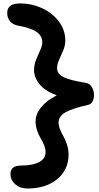

<svg xmlns="http://www.w3.org/2000/svg" viewBox="-20 -795 577 1117"><path d="M139.2 301.8Q97.2 301.8 69.1 277.3Q41 252.9 41 217.8Q41 191.9 56.6 179.9Q72.3 168 105 168Q168.5 168 206.8 148.4Q245.1 128.9 245.1 89.8Q245.1 70.3 236.1 48.3Q227.1 26.4 216.1 8.8Q205.1 -8.8 196 -35.2Q187 -61.5 187 -88.9Q187 -131.3 219.5 -171.1Q252 -210.9 310.1 -240.2Q243.2 -264.6 210.7 -304.2Q178.2 -343.8 178.2 -387.2Q178.2 -418.9 190.2 -448.5Q202.1 -478 214.1 -503.4Q226.1 -528.8 226.1 -549.8Q226.1 -585.4 193.4 -608.9Q160.6 -632.3 85 -646Q54.7 -651.9 38.3 -671.1Q22 -690.4 22 -720.2Q22 -774.9 96.2 -774.9Q165 -774.9 225.6 -746.8Q286.1 -718.8 323 -668.9Q359.9 -619.1 359.9 -560.1Q359.9 -530.3 347.9 -502Q335.9 -473.6 324 -447.8Q312 -421.9 312 -397.9Q312 -365.2 349.6 -346.4Q387.2 -327.6 479 -313Q502.4 -309.1 514.6 -288.3Q526.9 -267.6 526.9 -242.2Q526.9 -221.7 518.8 -205.3Q510.7 -189 493.2 -185.1Q401.9 -164.6 361.3 -141.8Q320.8 -119.1 320.8 -81.1Q320.8 -63.5 329.8 -41.3Q338.9 -19 349.9 -0.5Q360.8 18.1 369.9 46.6Q378.9 75.2 378.9 104Q378.9 193.4 312.3 247.6Q245.6 301.8 139.2 301.8Z"/></svg>

Font: Shantell Sans Irregular Bouncy
Style: Regular
Weight: 600
Designer: Stephen Nixon, Anya Danilova, Shantell Martin
Foundry: Arrow Type
Version: Version 1.006;[9816181b4]